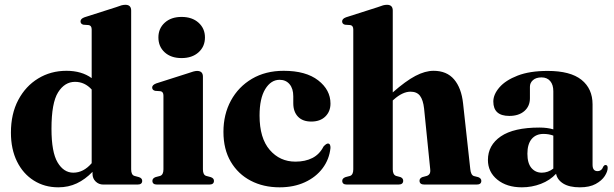

<svg xmlns="http://www.w3.org/2000/svg" viewBox="-20 -769 2560 800"><path d="M25.5 -216.5Q25.5 -294.5 56 -352.2Q86.5 -410 139 -442Q191.5 -474 257 -474Q320 -474 362 -443.5V-646Q362 -662.5 349.5 -664.5L327.5 -666Q315.5 -669 315.5 -680Q315.5 -691 332 -697L463.5 -739Q478 -744.5 486.2 -746.8Q494.5 -749 502.5 -749Q526.5 -749 526.5 -725V-63.5Q526.5 -40 540.5 -36L559 -31Q572.5 -26.5 572.5 -15.5Q572.5 0 553 0H410.5Q391.5 0 378.5 -12.8Q365.5 -25.5 365.5 -44.5V-53Q335 -21.5 300 -5Q265 11.5 223 11.5Q165.5 11.5 120.8 -16.8Q76 -45 50.8 -96.2Q25.5 -147.5 25.5 -216.5ZM194.5 -232.5Q194.5 -135 220 -92.2Q245.5 -49.5 285.5 -49.5Q328 -49.5 362 -89V-396Q333 -428 292.5 -428Q249.5 -428 222 -384.2Q194.5 -340.5 194.5 -232.5Z M736.5 -527Q692.5 -527 666.2 -551Q640 -575 640 -613Q640 -650.5 666.5 -674.5Q693 -698.5 736.5 -698.5Q780.5 -698.5 807.2 -674.5Q834 -650.5 834 -613Q834 -575 807.2 -551Q780.5 -527 736.5 -527ZM825.5 -449.5V-63.5Q825.5 -40 839.5 -36L858 -31Q871.5 -26.5 871.5 -15.5Q871.5 0 852 0H634.5Q615 0 615 -15.5Q615 -26 628 -31L647 -36Q661 -40.5 661 -63.5V-370.5Q661 -387 648.5 -389L626.5 -390.5Q614 -393.5 614 -404.5Q614 -415 631 -421.5L762.5 -463.5Q789.5 -473.5 801 -473.5Q825.5 -473.5 825.5 -449.5Z M1357 -337.5Q1357 -304.5 1335.5 -283.5Q1314 -262.5 1277 -262.5Q1241 -262.5 1221.5 -283Q1202 -303.5 1202 -339V-367.5Q1202 -400 1186.5 -418.2Q1171 -436.5 1145 -436.5Q1109 -436.5 1085.2 -397.8Q1061.5 -359 1061.5 -287.5Q1061.5 -193.5 1103.8 -144.5Q1146 -95.5 1211 -95.5Q1252 -95.5 1281.8 -110.8Q1311.5 -126 1328 -158.5Q1339.5 -171 1346.5 -171Q1357.5 -170.5 1357 -152.5Q1352 -105 1324.2 -68Q1296.5 -31 1250.5 -9.8Q1204.5 11.5 1145 11.5Q1077.5 11.5 1024.8 -16Q972 -43.5 941.5 -95.2Q911 -147 911 -219.5Q911 -292.5 942.2 -350Q973.5 -407.5 1030 -440.8Q1086.5 -474 1162 -474Q1254.5 -474 1305.8 -434.2Q1357 -394.5 1357 -337.5Z M1616.5 -725V-384Q1670.5 -431.5 1711 -452.8Q1751.5 -474 1786.5 -474Q1841.5 -474 1872 -438.2Q1902.5 -402.5 1909.5 -338L1939.5 -64.5Q1942 -39.5 1954.5 -35.5L1972.5 -31Q1985.5 -26 1985.5 -15.5Q1985.5 0 1966 0H1748.5Q1728 0 1728 -16Q1728 -26 1739.5 -31L1758 -36Q1766 -38.5 1770 -45Q1774 -51.5 1772.5 -64.5L1747 -317Q1743 -352.5 1730 -369.8Q1717 -387 1690.5 -387Q1657.5 -387 1620.5 -354L1616.5 -350.5V-63.5Q1616.5 -41 1630.5 -36L1649 -31Q1660 -26 1660 -16Q1660 0 1640 0H1425.5Q1406 0 1406 -15.5Q1406 -26 1419.5 -31L1438.5 -36Q1452 -40.5 1452 -63.5V-646Q1452 -662.5 1439.5 -664.5L1417.5 -666Q1405.5 -669 1405.5 -680Q1405.5 -691 1422 -697L1553.5 -739Q1568 -744.5 1576.2 -746.8Q1584.5 -749 1592.5 -749Q1616.5 -749 1616.5 -725Z M2013 -102.5Q2013 -164 2066.8 -200.8Q2120.5 -237.5 2227.5 -237.5Q2260.5 -237.5 2285.5 -230V-389Q2285.5 -416 2272.5 -431.2Q2259.5 -446.5 2236.5 -446.5Q2213.5 -446.5 2200.8 -435.2Q2188 -424 2188 -407.5V-359.5Q2188 -326.5 2164.8 -306.2Q2141.5 -286 2102 -286Q2035.5 -286 2035.5 -346Q2035.5 -375.5 2061 -405Q2086.5 -434.5 2136.8 -454Q2187 -473.5 2262 -473.5Q2356.5 -473.5 2402.8 -436.5Q2449 -399.5 2449 -334V-82.5Q2449 -56 2469.5 -56Q2487 -56 2494 -75.5Q2498 -81.5 2503 -81.5Q2512 -81.5 2512 -69.5Q2512 -54.5 2499.8 -35.5Q2487.5 -16.5 2462 -2.5Q2436.5 11.5 2396 11.5Q2352.5 11.5 2327.2 -4Q2302 -19.5 2297 -45Q2271.5 -17.5 2233.8 -3Q2196 11.5 2154.5 11.5Q2091.5 11.5 2052.2 -20.5Q2013 -52.5 2013 -102.5ZM2177.5 -128.5Q2177.5 -89 2194.2 -69.2Q2211 -49.5 2237.5 -49.5Q2263.5 -49.5 2285.5 -66.5V-204Q2266.5 -211 2244.5 -211Q2213 -211 2195.2 -189.8Q2177.5 -168.5 2177.5 -128.5Z"/></svg>

Font: Fraunces 72pt
Style: Bold
Weight: 700
Version: Version 1.000;[b76b70a41]